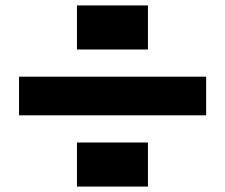

<svg xmlns="http://www.w3.org/2000/svg" viewBox="-20 -703 828 706"><path d="M50 -279V-421H738V-279ZM263 -17V-179H524V-17ZM263 -521V-683H524V-521Z"/></svg>

Font: Stalinist One
Style: Regular
Weight: 400
Designer: Jovanny Lemonad
Foundry: Alexey Maslov, Jovanny Lemonad
Version: Version 3.004